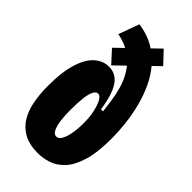

<svg xmlns="http://www.w3.org/2000/svg" viewBox="-218 -746 819 819"><g transform="rotate(45 191.5 -336.5)"><path d="M189.7 11.7Q137.5 11.7 104 -6.5Q70.5 -24.7 51 -56.8Q31.5 -88.8 23.7 -131.1Q15.8 -173.3 15.8 -220.7Q15.8 -308 33.1 -361.4Q50.3 -414.8 79.1 -439.7Q107.8 -464.5 142.7 -464.5Q169.8 -464.5 190.2 -449.3Q210.5 -434.2 224.6 -400.5Q238.7 -366.8 246.7 -311.3H259Q256 -335.5 251.7 -367.9Q247.3 -400.3 237.5 -434.8Q227.7 -469.3 207.9 -501.1Q188.2 -532.8 155.5 -556.7Q122.8 -580.5 72.3 -590.7L106.3 -683.7Q158 -676.7 197.2 -654.4Q236.5 -632.2 265.7 -598.2Q294.8 -564.3 314.2 -522.6Q333.5 -480.8 345.2 -435Q356.8 -389.2 362 -343.2Q367.2 -297.3 367.2 -255.7Q367.2 -169.2 350.6 -116.2Q334 -63.2 307 -35.5Q280 -7.8 249.3 1.9Q218.7 11.7 189.7 11.7ZM194 -94.2Q206 -94.2 214.3 -106.7Q222.7 -119.2 227.5 -137.6Q232.3 -156 234.3 -175.2Q236.3 -194.3 236.3 -207.7V-228.7Q236.3 -245.8 233.2 -266.5Q230 -287.2 224.1 -306.2Q218.2 -325.3 209.8 -337.8Q201.5 -350.3 191 -350.3Q179.3 -350.3 171.5 -335.5Q163.7 -320.7 159.9 -291.1Q156.2 -261.5 156.2 -216.8Q156.2 -185.7 159.6 -157.7Q163 -129.7 171.3 -111.9Q179.7 -94.2 194 -94.2ZM94.2 -530.3 252.7 -683.7 304.3 -629.2 145 -474.7Z"/></g></svg>

Font: Bricolage Grotesque 96pt ExtraBold Condensed
Style: Regular
Weight: 800
Width: 3
Version: Version 1.001;gftools[0.9.33.dev8+g029e19f]